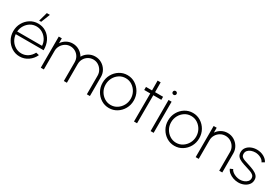

<svg xmlns="http://www.w3.org/2000/svg" viewBox="62 -1679 3873 2670"><g transform="rotate(30 1999.0 -344.0)"><path d="M280 13Q211 13 154.2 -22.5Q97.5 -58 63.8 -117.8Q30 -177.5 30 -250Q30 -323 63.8 -383Q97.5 -443 154.2 -478.5Q211 -514 280 -514Q353 -514 409.5 -477.5Q466 -441 497.8 -376.8Q529.5 -312.5 528.5 -229.5H81Q86.5 -174 114 -130.5Q141.5 -87 184.8 -61.8Q228 -36.5 280 -36Q337 -36 383 -66.2Q429 -96.5 456.5 -149.5L506 -138Q476 -71.5 415.5 -29.2Q355 13 280 13ZM80 -272H479Q476 -325 448.8 -369.5Q421.5 -414 377.2 -441Q333 -468 280 -468Q226.5 -468 183 -441.8Q139.5 -415.5 112 -371Q84.5 -326.5 80 -272ZM269 -555.5 309 -699.5H358L301.5 -555.5Z M616 0V-500H665V-421.5Q692.5 -463.5 737.5 -488.8Q782.5 -514 836 -514Q894 -514 942.2 -484.8Q990.5 -455.5 1017 -408Q1043 -455.5 1091 -484.8Q1139 -514 1197.5 -514Q1254.5 -514 1301.5 -486Q1348.5 -458 1376.5 -411Q1404.5 -364 1404.5 -307V0H1355.5V-298.5Q1355.5 -343 1333.8 -380.8Q1312 -418.5 1275.8 -441.5Q1239.5 -464.5 1195 -464.5Q1151 -464.5 1114.8 -443.2Q1078.5 -422 1056.8 -384.5Q1035 -347 1035 -298.5V0H986V-298.5Q986 -347 964.2 -384.5Q942.5 -422 906 -443.2Q869.5 -464.5 825.5 -464.5Q781.5 -464.5 745 -441.5Q708.5 -418.5 686.8 -380.8Q665 -343 665 -298.5V0Z M1714.5 13Q1645.5 13 1588.8 -22.5Q1532 -58 1498.2 -117.8Q1464.5 -177.5 1464.5 -250Q1464.5 -323 1498.2 -383Q1532 -443 1588.8 -478.5Q1645.5 -514 1714.5 -514Q1783.5 -514 1840.2 -478.5Q1897 -443 1930.8 -383Q1964.5 -323 1964.5 -250Q1964.5 -177.5 1930.8 -117.8Q1897 -58 1840.2 -22.5Q1783.5 13 1714.5 13ZM1714.5 -36Q1771 -36 1816.5 -65.8Q1862 -95.5 1888.8 -144Q1915.5 -192.5 1915.5 -250Q1915.5 -308 1888.8 -356.8Q1862 -405.5 1816.5 -435.2Q1771 -465 1714.5 -465Q1657.5 -465 1612 -435.2Q1566.5 -405.5 1540 -356.8Q1513.5 -308 1513.5 -250Q1513.5 -190.5 1541 -142Q1568.5 -93.5 1614.2 -64.8Q1660 -36 1714.5 -36Z M2291 -451H2162.5L2161.5 0H2112.5L2113.5 -451H2016.5V-500H2113.5L2112.5 -657H2161.5L2162.5 -500H2291Z M2379 -500H2428V0H2379ZM2404 -596.5Q2390.5 -596.5 2381.5 -605Q2372.5 -613.5 2372.5 -627Q2372.5 -640 2381.5 -648.8Q2390.5 -657.5 2404 -657.5Q2416.5 -657.5 2425.5 -648.8Q2434.5 -640 2434.5 -627Q2434.5 -613.5 2425.5 -605Q2416.5 -596.5 2404 -596.5Z M2765.5 13Q2696.5 13 2639.8 -22.5Q2583 -58 2549.2 -117.8Q2515.5 -177.5 2515.5 -250Q2515.5 -323 2549.2 -383Q2583 -443 2639.8 -478.5Q2696.5 -514 2765.5 -514Q2834.5 -514 2891.2 -478.5Q2948 -443 2981.8 -383Q3015.5 -323 3015.5 -250Q3015.5 -177.5 2981.8 -117.8Q2948 -58 2891.2 -22.5Q2834.5 13 2765.5 13ZM2765.5 -36Q2822 -36 2867.5 -65.8Q2913 -95.5 2939.8 -144Q2966.5 -192.5 2966.5 -250Q2966.5 -308 2939.8 -356.8Q2913 -405.5 2867.5 -435.2Q2822 -465 2765.5 -465Q2708.5 -465 2663 -435.2Q2617.5 -405.5 2591 -356.8Q2564.5 -308 2564.5 -250Q2564.5 -190.5 2592 -142Q2619.5 -93.5 2665.2 -64.8Q2711 -36 2765.5 -36Z M3530 -307V0H3481V-300Q3481 -345.5 3458.8 -382.8Q3436.5 -420 3399.2 -442.2Q3362 -464.5 3316.5 -464.5Q3271 -464.5 3233.8 -442.2Q3196.5 -420 3174.2 -382.8Q3152 -345.5 3152 -300V0H3103V-500H3152V-421.5Q3179.5 -463.5 3224.5 -488.8Q3269.5 -514 3323 -514Q3380.5 -514 3427.5 -486Q3474.5 -458 3502.2 -411Q3530 -364 3530 -307Z M3787.5 10Q3745 9.5 3705.2 -4.8Q3665.5 -19 3636 -43.2Q3606.5 -67.5 3595 -98L3638.5 -117Q3647.5 -93 3672.2 -74.8Q3697 -56.5 3728.8 -46Q3760.5 -35.5 3790 -35.5Q3825 -35.5 3855.5 -47.5Q3886 -59.5 3905 -81.2Q3924 -103 3924 -132Q3924 -163 3904 -180.8Q3884 -198.5 3853 -209.5Q3822 -220.5 3789 -230.5Q3733.5 -247 3693 -263.8Q3652.5 -280.5 3630.8 -306Q3609 -331.5 3609 -373.5Q3609 -417.5 3634.5 -449.8Q3660 -482 3701.5 -499.5Q3743 -517 3790.5 -517Q3852 -517 3902.2 -489.8Q3952.5 -462.5 3973 -419L3932 -395Q3917.5 -430.5 3876.2 -450.8Q3835 -471 3792.5 -471.5Q3756.5 -471.5 3725.5 -460Q3694.5 -448.5 3675.5 -426.8Q3656.5 -405 3656.5 -374Q3656.5 -343 3673.8 -326.8Q3691 -310.5 3722 -300.2Q3753 -290 3794.5 -276.5Q3841 -262 3881.2 -244.5Q3921.5 -227 3946.5 -200.8Q3971.5 -174.5 3971 -132.5Q3971 -89 3945 -56.8Q3919 -24.5 3877 -7Q3835 10.5 3787.5 10Z"/></g></svg>

Font: Urbanist ExtraLight
Style: Regular
Weight: 200
Designer: Corey Hu
Foundry: Corey Hu
Version: Version 1.330; ttfautohint (v1.8.4.7-5d5b)